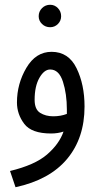

<svg xmlns="http://www.w3.org/2000/svg" viewBox="-20 -554 402 804"><path d="M236 -486Q236 -506 222.5 -520Q209 -534 190 -534Q170 -534 156 -520Q142 -506 142 -486Q142 -467 156 -453.5Q170 -440 190 -440Q209 -440 222.5 -453.5Q236 -467 236 -486ZM45 230Q188 199 261 111.5Q334 24 334 -108Q334 -200 300.5 -268.5Q267 -337 196 -337Q130 -337 90.5 -270Q51 -203 51 -125Q51 -76 81.5 -35.5Q112 5 194 5Q222 5 246 -3Q228 49 177 93Q126 137 22 162ZM203 -67Q171 -67 148 -81.5Q125 -96 125 -136Q125 -193 145 -228Q165 -263 190 -263Q227 -263 243.5 -212Q260 -161 260 -95Q260 -85 260 -77Q234 -67 203 -67Z"/></svg>

Font: Noto Sans Arabic Condensed
Style: Regular
Weight: 400
Width: 3
Designer: Nadine Chahine
Foundry: Monotype Imaging Inc.
Version: 1.001